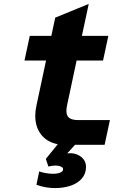

<svg xmlns="http://www.w3.org/2000/svg" viewBox="-20 -739 690 980"><path d="M132 -556H242L262 -649L433 -719L398 -556H533L506 -430H371L322 -200Q319 -185 319 -172Q319 -148 333.5 -137Q348 -126 381 -126H541L514 0H363L323 44Q329 43 338 43Q359 43 377.5 51.5Q396 60 407.5 75.5Q419 91 419 113Q419 148 397.5 172.5Q376 197 340 209Q304 221 261 221Q211 221 166 204L180 136Q194 141 213.5 144.5Q233 148 251 148Q273 148 287.5 142Q302 136 302 125Q302 116 290.5 111Q279 106 263 106Q247 106 227 111L214 72L275 -3Q221 -13 190.5 -51.5Q160 -90 160 -148Q160 -173 166 -200L215 -430H105Z"/></svg>

Font: Azeret Mono
Style: Bold Italic
Weight: 700
Italic angle: -12°
Designer: Martin Vácha
Foundry: Displaay
Version: Version 1.000; Glyphs 3.0.3, build 3074